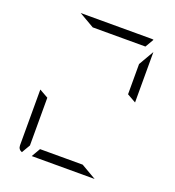

<svg xmlns="http://www.w3.org/2000/svg" viewBox="-172 -1135 1160 1270"><g transform="rotate(20 408.0 -500.0)"><path d="M532 -62 639 0H408H196L232 -62H408ZM126 -2Q99 -12 99 -41V-433L161 -398V-265V-62ZM284 -938 177 -1000H408H676Q686 -1000 690 -998L655 -938H408ZM655 -815 717 -922V-567L655 -602V-735Z"/></g></svg>

Font: DSEG7 Modern Mini
Style: Light
Weight: 300
Designer: Keshikan(Twitter:@keshinomi_88pro)
Version: Version 0.46